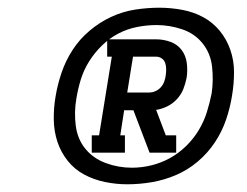

<svg xmlns="http://www.w3.org/2000/svg" viewBox="-20 -910 640 498"><path d="M218 -514V-559H237L270 -763H258V-808H385Q404 -808 422 -801.5Q440 -795 451 -780.5Q462 -766 464.5 -746.5Q467 -727 464 -708Q461 -693 455.5 -679Q450 -665 439 -653Q428 -641 413.5 -634Q399 -627 385 -625L410 -559H437V-514H368L326 -624H302L292 -559H304V-514ZM310 -670H366Q375 -670 383 -673.5Q391 -677 397 -683.5Q403 -690 406 -698.5Q409 -707 410 -715Q411 -723 411 -731Q411 -739 408.5 -746.5Q406 -754 399.5 -758.5Q393 -763 385 -763H325ZM310 -432Q281 -432 252 -438Q223 -444 198 -457.5Q173 -471 155.5 -493Q138 -515 129 -542Q120 -569 119.5 -599.5Q119 -630 124 -659Q129 -690 139.5 -721Q150 -752 168 -780Q186 -808 212 -830Q238 -852 268 -866Q298 -880 330 -885Q362 -890 393 -890Q423 -890 452.5 -884.5Q482 -879 507 -865.5Q532 -852 550 -830Q568 -808 577.5 -780.5Q587 -753 587 -723Q587 -693 582 -663Q577 -631 566.5 -600Q556 -569 537.5 -541Q519 -513 493 -491Q467 -469 436.5 -456Q406 -443 374 -437.5Q342 -432 310 -432ZM322 -475Q347 -475 372 -481Q397 -487 420 -499.5Q443 -512 462.5 -531Q482 -550 495.5 -572.5Q509 -595 516.5 -619Q524 -643 529 -668Q534 -703 530 -737.5Q526 -772 505.5 -797.5Q485 -823 452.5 -834Q420 -845 386 -845Q361 -845 335.5 -840Q310 -835 287 -823Q264 -811 244.5 -792Q225 -773 211 -750.5Q197 -728 189.5 -703.5Q182 -679 178 -654Q172 -619 176.5 -584Q181 -549 201.5 -524Q222 -499 254.5 -487Q287 -475 322 -475Z"/></svg>

Font: Iosevka Etoile XBdObl
Style: Regular
Weight: 800
Italic angle: -9°
Designer: Belleve Invis
Foundry: Belleve Invis
Version: Version 15.5.2; ttfautohint (v1.8.4)